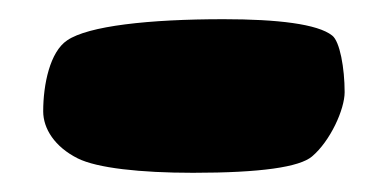

<svg xmlns="http://www.w3.org/2000/svg" viewBox="-20 -377 404 200"><path d="M181 -197C252 -197 292 -203 305 -214C324 -230 339 -263 339 -281C339 -306 334 -334 326 -340C311 -352 269 -357 213 -357C135 -357 72 -350 50 -335C32 -323 25 -289 25 -261C25 -243 37 -224 61 -212C81 -202 126 -197 181 -197Z"/></svg>

Font: Manosque
Style: Regular
Weight: 400
Designer: Ariel Martín Pérez
Foundry: Ariel Martín Pérez
Version: Version 1.005;hotconv 1.0.109;makeotfexe 2.5.65596